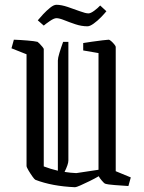

<svg xmlns="http://www.w3.org/2000/svg" viewBox="-20 -774 603 803"><path d="M91 -547 28 -572 38 -608Q66 -607 95.5 -604.5Q125 -602 137 -599Q139 -598 145.5 -591.5Q152 -585 157.5 -578Q163 -571 163 -569V-78Q192 -67 222 -60V-521Q222 -531 228.5 -552.5Q235 -574 244 -599H266V-103Q266 -87 250 -55Q275 -51 299 -50L392 -64V-552L328 -563V-594Q340 -596 364 -599.5Q388 -603 409.5 -605.5Q431 -608 435 -608Q438 -608 445 -602Q452 -596 458 -588.5Q464 -581 464 -578V-58L527 -32L517 4Q489 2 460 0Q431 -2 419 -6Q416 -7 406 -18.5Q396 -30 393 -37Q376 -27 354.5 -16.5Q333 -6 316 1.5Q299 9 294 9Q198 5 128 -22Q124 -24 115.5 -36Q107 -48 99 -61.5Q91 -75 91 -80ZM346 -664Q321 -664 295.5 -672.5Q270 -681 249 -689.5Q228 -698 216 -698Q206 -698 188.5 -686Q171 -674 163 -667L138 -689Q146 -699 160.5 -714.5Q175 -730 190 -742Q205 -754 216 -754Q236 -754 263 -745Q290 -736 314 -727Q338 -718 350 -718Q359 -718 374 -729Q389 -740 399 -751L425 -727Q417 -717 402.5 -702Q388 -687 372 -675.5Q356 -664 346 -664Z"/></svg>

Font: Grenze Gotisch Light
Style: Regular
Weight: 300
Designer: Renata Polastri
Foundry: Omnibus-Type
Version: Version 1.001